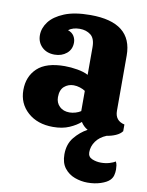

<svg xmlns="http://www.w3.org/2000/svg" viewBox="-87 -608 696 908"><g transform="rotate(10 261.0 -153.5)"><path d="M190 7Q115 7 68.5 -34.5Q22 -76 22 -141Q22 -206 64.5 -246Q107 -286 196 -286Q225 -286 257 -280.5Q289 -275 309 -264V-397Q309 -439 287.5 -455.5Q266 -472 235 -472Q202 -472 181 -456Q201 -449 210 -434.5Q219 -420 219 -403Q219 -370 195.5 -350.5Q172 -331 138 -331Q100 -331 77 -353.5Q54 -376 54 -410Q54 -444 77 -474.5Q100 -505 148.5 -525Q197 -545 274 -545Q475 -545 475 -386V-121Q475 -73 521 -63V-31Q511 -17 490.5 -8Q470 1 448 4Q414 18 397 42.5Q380 67 380 95Q380 117 400 125.5Q420 134 443 134Q464 134 483 128.5Q502 123 511 116Q516 123 517.5 134Q519 145 519 154Q519 168 515.5 181.5Q512 195 501 206Q488 219 459.5 228.5Q431 238 396 238Q365 238 335 227Q305 216 285.5 191Q266 166 266 125Q266 76 292.5 43.5Q319 11 354 -8Q333 -20 321 -40Q301 -22 268 -7.5Q235 7 190 7ZM255 -74Q269 -74 284 -78.5Q299 -83 309 -90V-187Q299 -194 283.5 -199Q268 -204 253 -204Q227 -204 208 -187.5Q189 -171 189 -136Q189 -109 207 -91.5Q225 -74 255 -74Z"/></g></svg>

Font: Calistoga
Style: Regular
Weight: 400
Designer: Yvonne Schuttler, Eben Sorkin
Foundry: www.sorkintype.com
Version: Version 1.010; ttfautohint (v1.8.4.7-5d5b)